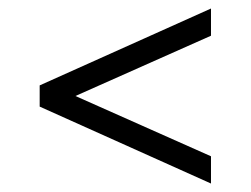

<svg xmlns="http://www.w3.org/2000/svg" viewBox="-20 -560 589 451"><path d="M73.2 -309.6V-359.4L475.6 -540V-476.1L157.2 -334.5L475.6 -192.9V-128.9Z"/></svg>

Font: Crushed
Style: Regular
Weight: 400
Width: 3
Designer: Astigmatic (AOETI)
Foundry: Astigmatic (AOETI)
Version: Version 001.001